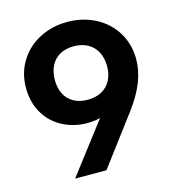

<svg xmlns="http://www.w3.org/2000/svg" viewBox="-106 -796 803 885"><g transform="rotate(-15 295.5 -353.5)"><path d="M558.1 -459.5Q558.1 -405.5 536.3 -350.2Q514.6 -295 470.1 -235.4L293.2 0H143.6L349.5 -269.5L475.7 -410.8Q458.8 -327.1 402.8 -279.8Q346.8 -232.5 266.3 -232.5Q200.8 -232.5 147.3 -260.8Q93.9 -289 63.4 -341Q32.9 -393 32.9 -462Q32.9 -533 67.7 -589Q102.4 -645 162.2 -676Q222 -707 294.5 -707Q369.5 -707 429.8 -675Q490.1 -643 524.1 -586.5Q558.1 -530 558.1 -459.5ZM170.9 -462.5Q170.9 -424.1 185.6 -395.5Q200.3 -366.8 228.2 -351.4Q256.1 -335.9 294.5 -335.9Q333.4 -335.9 361.5 -351.4Q389.7 -366.8 404.9 -395.5Q420.1 -424.1 420.1 -462.5Q420.1 -501.4 404.9 -530.5Q389.7 -559.6 361.3 -575.3Q332.9 -591 294.5 -591Q256.1 -591 228.2 -575.3Q200.3 -559.6 185.6 -530.5Q170.9 -501.4 170.9 -462.5Z"/></g></svg>

Font: AF Albert Sans Medium
Style: Regular
Weight: 500
Designer: Andreas Rasmussen
Foundry: a.Foundry
Version: Version 1.300;Glyphs 3.2 (3231)